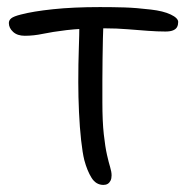

<svg xmlns="http://www.w3.org/2000/svg" viewBox="-20 -510 523 542"><path d="M50 -409Q29 -409 17 -420Q5 -431 5 -445Q5 -453 12 -458.5Q19 -464 39 -469Q73 -478 130 -484Q187 -490 262 -490Q299 -490 331.5 -489Q364 -488 406 -483Q441 -479 462 -469Q483 -459 483 -448Q483 -440 480 -434Q477 -428 469 -424.5Q461 -421 447 -421Q425 -421 397.5 -423Q370 -425 339.5 -427.5Q309 -430 277 -430Q209 -430 168 -425Q127 -420 101 -414.5Q75 -409 50 -409ZM272 12Q251 12 238.5 -8Q226 -28 218 -58Q213 -78 209 -114Q205 -150 203 -193.5Q201 -237 201 -278Q201 -331 202.5 -372.5Q204 -414 204 -442L272 -447Q271 -427 270.5 -401Q270 -375 269.5 -345Q269 -315 269 -283.5Q269 -252 269 -222Q269 -167 273 -131Q277 -95 282 -73Q287 -51 291 -38Q295 -25 295 -15Q295 -6 292 0Q289 6 284 9Q279 12 272 12Z"/></svg>

Font: Shantell Sans Light
Style: Regular
Weight: 300
Designer: Stephen Nixon, Anya Danilova, Shantell Martin
Foundry: Arrow Type
Version: Version 1.011;[c5ecc13dd]